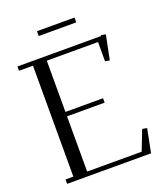

<svg xmlns="http://www.w3.org/2000/svg" viewBox="-152 -954 921 1059"><g transform="rotate(-20 308.5 -424.0)"><path d="M22 -676.8V-702.1H512.2L513.2 -707L541 -702.1L512.2 -559.1L485.8 -564V-676.8H185.1V-376H405.8V-350.1H185.1V-25.9H504.9L550.8 -143.1L578.1 -138.2L550.8 0H58.1V-25.9H104V-676.8ZM189.9 -819.8V-848.1H410.2V-819.8Z"/></g></svg>

Font: Dehuti
Style: Book
Weight: 400
Version: Version 1.2